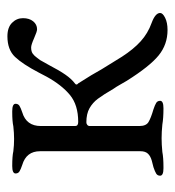

<svg xmlns="http://www.w3.org/2000/svg" viewBox="3 -461 472 518"><g transform="rotate(-90 239.0 -202.0)"><path d="M280 -96Q274 -106 269 -115Q264 -124 259 -131Q242 -160 231.5 -174Q221 -188 206 -196.5Q191 -205 168 -205Q164 -205 161 -202.5Q158 -200 158 -196V-62Q158 -44 168.5 -37.5Q179 -31 203 -24Q215 -20 220.5 -16.5Q226 -13 226 -6Q226 3 206 3Q179 3 162 0Q142 -2 125 -2Q108 -2 88 0Q73 3 47 3H44Q24 3 24 -6Q24 -13 29.5 -16.5Q35 -20 47 -24Q52 -25 64.5 -28.5Q77 -32 83.5 -39Q90 -46 90 -59V-330Q90 -367 53 -378Q41 -382 35.5 -385.5Q30 -389 30 -396Q30 -405 50 -405Q77 -405 90 -402Q106 -400 123 -400Q139 -400 157 -402Q171 -405 195 -405H198Q218 -405 218 -396Q218 -389 212.5 -385.5Q207 -382 195 -378Q158 -367 158 -328V-235Q158 -227 169 -227Q215 -227 242 -249.5Q269 -272 291 -312L302 -333Q325 -377 344.5 -397.5Q364 -418 400 -418Q424 -418 436.5 -405.5Q449 -393 449 -376Q449 -359 440.5 -348.5Q432 -338 419 -338Q413 -338 395 -346Q377 -354 370 -354Q359 -354 353 -349.5Q347 -345 342.5 -338.5Q338 -332 336 -330Q335 -329 322 -305Q308 -278 296.5 -261.5Q285 -245 273 -236Q270 -234 270 -232Q270 -230 271 -229Q272 -228 273 -227Q298 -188 311 -164L345 -109Q365 -78 386.5 -58.5Q408 -39 436 -29Q463 -19 463 -6Q463 1 450 7.5Q437 14 417 14Q378 14 348.5 -10Q319 -34 280 -96Z"/></g></svg>

Font: EB Garamond
Style: Regular
Weight: 400
Designer: Georg Duffner and Octavio Pardo
Foundry: Georg Duffner
Version: Version 1.000; ttfautohint (v1.6)